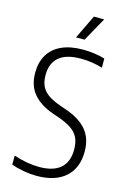

<svg xmlns="http://www.w3.org/2000/svg" viewBox="-140 -1011 728 1086"><g transform="rotate(15 223.5 -468.0)"><path d="M40 -17V-70Q118.5 -43.5 190 -43.5Q272 -43.5 314 -80.2Q356 -117 356 -189.5Q356 -231 342.5 -258.8Q329 -286.5 300 -306.5Q271 -326.5 221 -344L190 -354.5Q111 -382 70.8 -429.8Q30.5 -477.5 30.5 -553Q30.5 -614 56.5 -658Q82.5 -702 133.5 -725.5Q184.5 -749 258.5 -749Q292 -749 327 -744.2Q362 -739.5 387.5 -731V-677.5Q327.5 -696.5 260 -696.5Q174.5 -696.5 132.5 -660.5Q90.5 -624.5 90.5 -556.5Q90.5 -517 103.2 -490.2Q116 -463.5 144 -444Q172 -424.5 220 -408L251 -397Q333.5 -369 375 -320.2Q416.5 -271.5 416.5 -194Q416.5 -97 357 -44Q297.5 9 188 9Q153.5 9 114.2 2.2Q75 -4.5 40 -17ZM202 -805.5 269 -945H329.5L252 -805.5Z"/></g></svg>

Font: Encode Sans Condensed Light
Style: Regular
Weight: 300
Width: 3
Designer: Multiple Designers
Foundry: Impallari Type
Version: Version 2.000